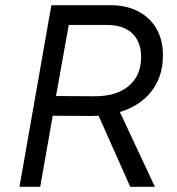

<svg xmlns="http://www.w3.org/2000/svg" viewBox="-20 -720 683 740"><path d="M178 -700H406Q467 -700 513 -676Q559 -652 583.5 -608.5Q608 -565 608 -507Q608 -434 573 -381Q538 -328 475 -300.5Q412 -273 329 -273L167 -274L180 -350L341 -349Q428 -348 476 -388.5Q524 -429 524 -501Q524 -539 508.5 -567Q493 -595 463.5 -609.5Q434 -624 392 -624H212L251 -657L193 -334L186 -290L135 0H55ZM355 -285 436 -301 577 0H482Z"/></svg>

Font: Fixel Italic Variable 20240409 Display Thin
Style: Italic
Weight: 100
Italic angle: -10°
Designer: AlfaBravo + MacPaw
Foundry: Kyrylo Tkachov, Marchela Mozhyna, Serhii Makarenko, Maria Weinstein, Zakhar Kryvoshyya
Version: Version 1.211;Glyphs 3.2 (3225)